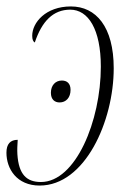

<svg xmlns="http://www.w3.org/2000/svg" viewBox="-26 -566 405 596"><path d="M194 -546C116 -546 74 -496 74 -455C74 -443 77 -437 82 -434C104 -500 139 -536 192 -536C248 -536 287 -475 287 -359C287 -191 209 -1 101 -1C57 -1 32 -24 28 -87C27 -101 28 -116 29 -132C6 -132 -6 -119 -6 -92C-6 -42 26 10 97 10C238 10 327 -190 327 -354C327 -483 272 -546 194 -546ZM159 -248C179 -248 193 -263 193 -287C193 -308 181 -316 166 -316C146 -316 132 -301 132 -278C132 -257 144 -248 159 -248Z"/></svg>

Font: Noto Serif Display ExtraCondensed ExtraLight
Style: Italic
Weight: 200
Width: 2
Italic angle: -12°
Designer: Monotype Design Team
Foundry: Monotype Imaging Inc.
Version: Version 2.009